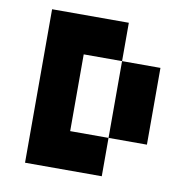

<svg xmlns="http://www.w3.org/2000/svg" viewBox="-73 -698 770 770"><g transform="rotate(10 312.5 -312.5)"><path d="M390.6 -468.8H234.4V-156.2H390.6ZM390.6 0H78.1V-625H390.6V-468.8H546.9V-156.2H390.6Z"/></g></svg>

Font: Sorena-Fanum Normal
Style: Regular
Weight: 400
Designer: Mohammad Darvishi
Version: Version 1.000;March 20, 2024;FontCreator 15.0.0.2958 64-bit